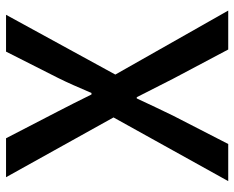

<svg xmlns="http://www.w3.org/2000/svg" viewBox="-90 -686 776 636"><g transform="rotate(-90 298.0 -368.0)"><path d="M16 0H139L233 -183C251 -220 269 -258 290 -303H294C317 -258 336 -220 355 -183L452 0H581L369 -374L567 -736H445L358 -564C341 -530 327 -497 308 -453H303C281 -497 265 -530 247 -564L158 -736H29L227 -380Z"/></g></svg>

Font: Noto Sans CJK KR Medium
Style: Regular
Weight: 500
Designer: Ryoko NISHIZUKA (kana & ideographs); Paul D. Hunt (Latin, Greek & Cyrillic); Wenlong ZHANG (bopomofo); Sandoll Communica
Foundry: Adobe Systems Incorporated
Version: Version 1.004;PS 1.004;hotconv 1.0.82;makeotf.lib2.5.63406